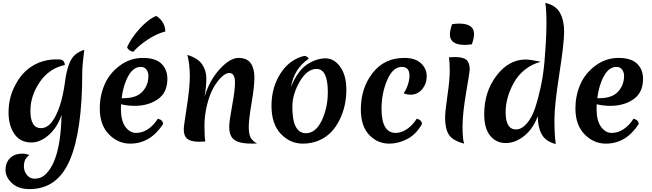

<svg xmlns="http://www.w3.org/2000/svg" viewBox="-20 -977 4504 1326"><path d="M371 -567Q390 -567 400 -565Q426 -560 428 -528Q319 -505 254.5 -410Q190 -315 190 -212Q190 -92 263 -92Q307 -92 342 -140Q404 -227 429 -412Q448 -558 500 -600Q525 -621 562 -633Q548 -527 548 -473Q548 -73 462.5 128Q377 329 184 329Q106 329 62 287.5Q18 246 18 196.5Q18 147 49 115.5Q80 84 136 84Q159 84 183 94Q145 119 145 171Q145 206 166 231.5Q187 257 217.5 257Q248 257 271 244.5Q294 232 318 200Q342 168 360 120Q401 9 405 -183Q376 -97 317 -45Q258 7 197 7Q120 7 79.5 -51.5Q39 -110 39 -201Q39 -307 90 -398Q147 -503 248 -544Q304 -567 371 -567Z M910 -246Q862 -246 816 -257Q815 -247 815 -226Q815 -143 846 -101Q877 -59 920 -59Q963 -59 1002 -85Q1041 -111 1070 -157Q1106 -149 1106 -120Q1018 15 879 15Q795 15 732 -49.5Q669 -114 669 -229Q669 -315 702 -392.5Q735 -470 807 -523.5Q879 -577 966.5 -577Q1054 -577 1095 -537Q1136 -497 1136 -432Q1136 -338 1070.5 -292Q1005 -246 910 -246ZM952 -515Q901 -515 866 -452Q831 -389 820 -299H835Q922 -299 963.5 -344Q1005 -389 1005 -452Q1005 -478 991.5 -496.5Q978 -515 952 -515ZM858 -652Q885 -713 944 -778.5Q1003 -844 1059 -867Q1119 -829 1122 -760Q1059 -743 998.5 -702.5Q938 -662 900 -619Q884 -622 872 -631.5Q860 -641 858 -652Z M1755 14Q1742 15 1718 15Q1634 15 1598.5 -11Q1563 -37 1563 -102Q1563 -139 1583 -246.5Q1603 -354 1603 -407Q1603 -473 1563 -473Q1540 -473 1511 -446Q1482 -419 1455 -372.5Q1428 -326 1410 -253Q1392 -180 1392 -107.5Q1392 -35 1398 0Q1366 2 1356 2Q1299 2 1274 -18Q1249 -38 1249 -84Q1249 -104 1270 -238Q1291 -372 1291 -451.5Q1291 -531 1274 -598Q1347 -575 1376 -532.5Q1405 -490 1405 -435.5Q1405 -381 1393 -309Q1426 -421 1497 -499Q1568 -577 1627 -577Q1686 -577 1711.5 -540.5Q1737 -504 1737 -441.5Q1737 -379 1717.5 -266Q1698 -153 1698 -101.5Q1698 -50 1711 -26.5Q1724 -3 1755 14Z M2166 -501Q2101 -501 2050 -413.5Q1999 -326 1999 -239Q1999 -57 2093 -57Q2160 -57 2202 -144.5Q2244 -232 2244 -341Q2244 -501 2166 -501ZM2081 -591Q2092 -591 2101.5 -584.5Q2111 -578 2111 -571Q2010 -501 1990 -376Q2011 -432 2041.5 -473Q2072 -514 2105 -535Q2168 -574 2228 -574Q2288 -574 2330 -515Q2372 -456 2372 -357Q2372 -246 2327 -153Q2277 -48 2185 -8Q2133 15 2071 15Q1984 15 1919.5 -52.5Q1855 -120 1855 -246.5Q1855 -373 1917 -469.5Q1979 -566 2081 -591Z M2615 -226Q2615 -59 2713 -59Q2751 -59 2790 -85Q2829 -111 2858 -157Q2894 -149 2894 -120Q2852 -47 2791 -16Q2730 15 2669 15Q2587 15 2529.5 -45.5Q2472 -106 2472 -221Q2472 -368 2553 -472.5Q2634 -577 2772 -577Q2849 -577 2888 -539.5Q2927 -502 2927 -450.5Q2927 -399 2895.5 -361Q2864 -323 2815 -323Q2791 -323 2767 -333Q2782 -350 2795 -386.5Q2808 -423 2808 -454Q2808 -515 2755 -515Q2693 -515 2654 -424Q2615 -333 2615 -226Z M3186 15Q3108 -5 3081 -45.5Q3054 -86 3054 -164Q3054 -206 3070 -316Q3086 -426 3086 -487Q3086 -548 3080 -581Q3102 -583 3121 -583Q3179 -583 3201.5 -563.5Q3224 -544 3224 -497Q3224 -482 3199.5 -339.5Q3175 -197 3174.5 -104.5Q3174 -12 3186 15ZM3239 -671Q3211 -667 3190 -667Q3087 -667 3087 -739Q3087 -765 3102 -810Q3130 -814 3151 -814Q3254 -814 3254 -742Q3254 -716 3239 -671Z M3472 -202Q3472 -83 3544 -83Q3582 -83 3618 -124Q3654 -165 3676.5 -234Q3699 -303 3715.5 -381.5Q3732 -460 3740 -548Q3754 -718 3754 -813.5Q3754 -909 3746 -957Q3818 -941 3847 -889Q3876 -837 3876 -758Q3876 -679 3842.5 -464Q3809 -249 3809 -150Q3809 -51 3818 18Q3747 -1 3720.5 -50.5Q3694 -100 3694 -175Q3663 -89 3601 -39Q3539 11 3473 11Q3407 11 3365.5 -39.5Q3324 -90 3324 -188Q3324 -343 3409 -454.5Q3494 -566 3610 -566Q3643 -566 3714 -550Q3652 -534 3603.5 -494.5Q3555 -455 3528 -404Q3472 -303 3472 -202Z M4195 -246Q4147 -246 4101 -257Q4100 -247 4100 -226Q4100 -143 4131 -101Q4162 -59 4205 -59Q4248 -59 4287 -85Q4326 -111 4355 -157Q4391 -149 4391 -120Q4303 15 4164 15Q4080 15 4017 -49.5Q3954 -114 3954 -229Q3954 -315 3987 -392.5Q4020 -470 4092 -523.5Q4164 -577 4251.5 -577Q4339 -577 4380 -537Q4421 -497 4421 -432Q4421 -338 4355.5 -292Q4290 -246 4195 -246ZM4237 -515Q4186 -515 4151 -452Q4116 -389 4105 -299H4120Q4207 -299 4248.5 -344Q4290 -389 4290 -452Q4290 -478 4276.5 -496.5Q4263 -515 4237 -515Z"/></svg>

Font: MeriendaOneRegular
Style: Regular
Weight: 400
Designer: Eduardo Rodriguez Tunni
Foundry: Eduardo Rodriguez Tunni
Version: Version 1.001